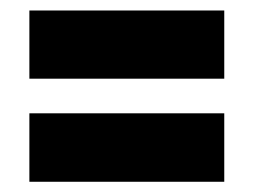

<svg xmlns="http://www.w3.org/2000/svg" viewBox="-20 -497 484 366"><path d="M36 -150.5V-281H407.5V-150.5ZM36 -347V-477H407.5V-347Z"/></svg>

Font: Anek Odia SemiCondensed ExtraBold
Style: Regular
Weight: 800
Width: 4
Designer: Yesha Goshar & Mahesh Sahu (Odia), Yesha Goshar (Latin)
Foundry: Ek Type
Version: Version 1.003